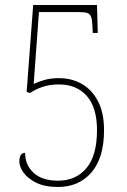

<svg xmlns="http://www.w3.org/2000/svg" viewBox="-20 -734 505 764"><path d="M211 10Q158 10 124 -7Q90 -24 73.5 -47.5Q57 -71 57 -90Q57 -110 63.5 -118Q70 -126 80 -126Q80 -77 114 -46Q148 -15 211 -15Q282 -15 324 -65Q366 -115 366 -216Q366 -306 325.5 -352Q285 -398 215 -398Q177 -398 148.5 -388Q120 -378 100 -364L86 -368L112 -714H366L369 -603H349L348 -629Q347 -655 342.5 -667Q338 -679 326.5 -682.5Q315 -686 291 -686H135L114 -400Q133 -409 157.5 -416Q182 -423 215 -423Q266 -423 306.5 -399.5Q347 -376 370.5 -330Q394 -284 394 -216Q394 -106 344 -48Q294 10 211 10Z"/></svg>

Font: Noto Serif Condensed Thin
Style: Regular
Weight: 100
Width: 3
Designer: Monotype Design Team
Foundry: Monotype Imaging Inc.
Version: Version 2.013; ttfautohint (v1.8.4.7-5d5b)